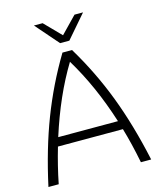

<svg xmlns="http://www.w3.org/2000/svg" viewBox="-129 -976 877 1065"><g transform="rotate(-15 310.0 -443.0)"><path d="M497 -203H124Q94 -101 74 0H15Q60 -207 124.5 -375Q189 -543 283 -700H338Q432 -544 496 -376Q560 -208 605 0H546Q524 -112 497 -203ZM482 -253Q413 -470 310 -640Q209 -474 139 -253ZM169 -886H219L311 -792L402 -886H451L337 -754H284Z"/></g></svg>

Font: Krub Light
Style: Regular
Weight: 300
Designer: Ekaluck Peanpanawate
Foundry: Cadson Demak Co.,Ltd.
Version: Version 1.000; ttfautohint (v1.6)